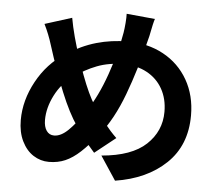

<svg xmlns="http://www.w3.org/2000/svg" viewBox="-57 -864 1114 987"><g transform="rotate(5 500.0 -370.0)"><path d="M687.6 -717.2Q683.2 -693.2 679.4 -681Q640.6 -521 591 -388.5Q541.4 -256 473.4 -171.8Q424 -110.8 385.4 -75.1Q346.8 -39.4 308.7 -22.9Q270.6 -6.4 224.4 -6.4Q181 -6.4 144.2 -30Q107.4 -53.6 84.8 -99.7Q62.2 -145.8 62.2 -208.6Q62.2 -310.6 115.8 -408.7Q169.4 -506.8 258.4 -563.8Q337.2 -614.2 414.1 -636.2Q491 -658.2 575.4 -658.2Q678.4 -658.2 759.5 -614.2Q840.6 -570.2 886.3 -490.6Q932 -411 932 -307.6Q932 -153.4 833.3 -59.2Q734.6 35 572 60.2L491 -62.4Q646.6 -75.6 720.5 -145.2Q794.4 -214.8 794.4 -314.2Q794.4 -381.4 765.8 -432.4Q737.2 -483.4 684.4 -511.9Q631.6 -540.4 562.2 -540.4Q488 -540.4 427 -517Q366 -493.6 308.2 -451.8Q252 -411.8 219.1 -347.1Q186.2 -282.4 186.2 -219.6Q186.2 -184.6 200.3 -164.2Q214.4 -143.8 239.6 -143.8Q274.8 -143.8 312.5 -180.6Q350.2 -217.4 394.4 -283.2Q449.6 -364 491.2 -482.7Q532.8 -601.4 549.6 -701.6Q553.2 -723.6 555.5 -752.3Q557.8 -781 557 -799.8L703.8 -785.8Q700 -774.8 695.6 -755.5Q691.2 -736.2 687.6 -717.2ZM301.6 -657.8Q327.8 -562 364 -465.5Q400.2 -369 432.4 -318.2Q495.8 -220.2 559.6 -158.6L452.4 -73.4Q391.2 -142.4 353 -201.8Q309.2 -265 266.3 -370.3Q223.4 -475.6 182.6 -605.2Q165.6 -660.8 140.6 -711L279.8 -754.8Q287.6 -710.4 301.6 -657.8Z"/></g></svg>

Font: 寒蝉端黑体 Light
Style: Regular
Weight: 300
Designer: ChillDuanSans {Warren2060}; 
Source Han Sans {Ryoko NISHIZUKA 西塚涼子 (kana, bopomofo & ideographs); Paul D. Hunt (Latin, G
Foundry: ChillType&Adobe
Version: Version 1.300;Glyphs 3.3 (3306)